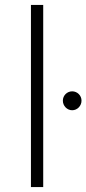

<svg xmlns="http://www.w3.org/2000/svg" viewBox="-20 -762 352 782"><path d="M106 0H156V-742H106ZM236 -352C236 -331 253 -313 274 -313C295 -313 312 -331 312 -352C312 -373 295 -390 274 -390C253 -390 236 -373 236 -352Z"/></svg>

Font: Montserrat Light
Style: Regular
Weight: 300
Designer: Julieta Ulanovsky
Foundry: Julieta Ulanovsky
Version: Version 7.200